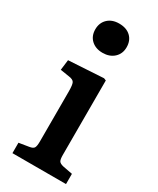

<svg xmlns="http://www.w3.org/2000/svg" viewBox="-198 -836 740 897"><g transform="rotate(30 172.5 -387.0)"><path d="M81.1 -694.8Q81.1 -730 104 -752Q127 -773.9 165 -773.9Q204.6 -773.9 227.3 -752.4Q250 -731 250 -694.8Q250 -659.7 226.3 -637.9Q202.6 -616.2 165 -616.2Q127.4 -616.2 104.2 -637.7Q81.1 -659.2 81.1 -694.8ZM35.2 0V-56.2L88.9 -64.9Q108.4 -67.9 113.8 -77.4Q119.1 -86.9 119.1 -111.8V-381.8Q119.1 -417 113 -428.5Q106.9 -439.9 83 -442.9L36.1 -450.2L43 -505.9L231 -517.1L243.2 -512.2V-110.8Q243.2 -86.9 248.5 -78.1Q253.9 -69.3 272.9 -64.9L324.2 -55.2V0Z"/></g></svg>

Font: Literata Book SemiBold
Style: Regular
Weight: 600
Designer: Latin by Veronika Burian and Jose Scaglione. Greek by Irene Vlachou. Cyrillic by Vera Evstafieva
Foundry: TypeTogether
Version: Version 2.003;PS 002.003;hotconv 1.0.88;makeotf.lib2.5.64775